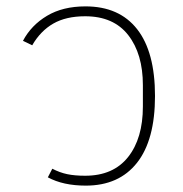

<svg xmlns="http://www.w3.org/2000/svg" viewBox="-20 -570 574 602"><path d="M249 12Q178 12 130 -14L144 -41Q167 -29 190.5 -24Q214 -19 247 -19Q335 -19 381.5 -77.5Q428 -136 428 -236V-303Q428 -401 382 -460Q336 -519 247 -519Q187 -519 147 -496Q107 -473 81 -428L52 -442Q78 -491 127.5 -520.5Q177 -550 248 -550Q354 -550 410 -478.5Q466 -407 466 -269Q466 -131 409.5 -59.5Q353 12 249 12Z"/></svg>

Font: IBM Plex Sans Thai ExtraLight
Style: Regular
Weight: 200
Designer: Mike Abbink, Paul van der Laan, Pieter van Rosmalen, Ben Mitchell, Mark Frömberg
Foundry: Bold Monday
Version: Version 1.1